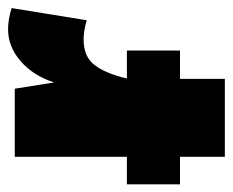

<svg xmlns="http://www.w3.org/2000/svg" viewBox="-72 -520 591 488"><g transform="rotate(-90 224.0 -275.5)"><path d="M448 -542 417 -351Q390 -359 368 -359Q325 -359 303.5 -331.5Q282 -304 269 -249H340V-114H268V0H70V-114H0V-249H70V-534H243L259 -434Q276 -487 313 -519Q350 -551 394 -551Q419 -551 448 -542Z"/></g></svg>

Font: Fira Sans Black
Style: Regular
Weight: 900
Designer: Carrois Corporate & Edenspiekermann AG
Foundry: Carrois Corporate GbR & Edenspiekermann AG
Version: Version 4.203